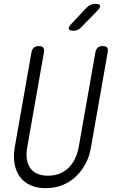

<svg xmlns="http://www.w3.org/2000/svg" viewBox="-20 -970 640 1000"><path d="M144 -698Q147 -714 156.5 -722Q166 -730 183 -730Q199 -730 205.5 -722Q212 -714 209 -698L122 -204Q116 -171 119.5 -144Q123 -117 136 -97Q149 -77 172 -66Q195 -55 230 -55Q264 -55 291 -66Q318 -77 338 -97Q358 -117 371 -144Q384 -171 390 -204L477 -698Q480 -714 489.5 -722Q499 -730 515 -730Q532 -730 538 -722Q544 -714 541 -698L454 -204Q447 -158 426.5 -119Q406 -80 375.5 -51Q345 -22 305.5 -6Q266 10 218 10Q170 10 136 -6.5Q102 -23 82 -51.5Q62 -80 55.5 -119Q49 -158 57 -204ZM363 -810Q341 -810 338 -819Q335 -828 352 -846L431 -930Q441 -940 451.5 -945Q462 -950 474 -950Q499 -950 501.5 -940.5Q504 -931 485 -912L403 -828Q395 -819 385 -814.5Q375 -810 363 -810Z"/></svg>

Font: Maple Mono NL ExtraLight
Style: Italic
Weight: 275
Italic angle: -10°
Monospace: yes
Designer: subframe7536
Version: Version 7.000